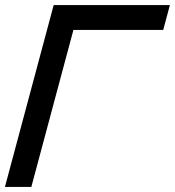

<svg xmlns="http://www.w3.org/2000/svg" viewBox="-46 -740 693 760"><path d="M-26.5 0H78L244.6 -621.5H600.1L626.5 -720H166.5Z"/></svg>

Font: Manrope
Style: SemiBoldItalic
Weight: 600
Italic angle: -15°
Designer: Mikhail Sharanda
Foundry: Mikhail Sharanda
Version: Version 4.502;hotconv 1.0.109;makeotfexe 2.5.65596